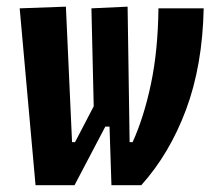

<svg xmlns="http://www.w3.org/2000/svg" viewBox="-20 -542 626 562"><path d="M306.2 0 298.3 -242.2 254.4 -227.5 247.6 -517.6 353.5 -522.5 359.4 -126H368.2Q401.4 -199.2 421.9 -296.6Q442.4 -394 443.8 -517.6H576.2Q572.8 -350.6 524.7 -221.4Q476.6 -92.3 393.6 0ZM308.6 -335 323.2 -171.4H276.4L294.4 -183.1L198.2 0H84L37.6 -517.6L172.9 -522.5L190.9 -126H199.7Z"/></svg>

Font: Cascadia Code PL
Style: Italic
Weight: 400
Italic angle: -10°
Monospace: yes
Designer: Aaron Bell
Foundry: Saja Typeworks
Version: Version 2404.023